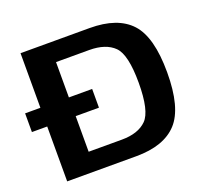

<svg xmlns="http://www.w3.org/2000/svg" viewBox="-134 -813 1009 950"><g transform="rotate(-20 371.0 -337.5)"><path d="M-16 -289H337V-387.5H-16ZM64.5 0H428Q575 0 644.5 -75.8Q714 -151.5 714 -338Q714 -524 644.8 -599.5Q575.5 -675 428 -675H64.5ZM214.5 -101.5V-573.5H389Q476 -573.5 520 -530Q564 -486.5 564 -338Q564 -189.5 520 -145.5Q476 -101.5 389 -101.5Z"/></g></svg>

Font: Anybody SemiExpanded SemiBold
Style: Regular
Weight: 600
Width: 6
Designer: Tyler Finck
Foundry: Etcetera Type Company
Version: Version 1.113;gftools[0.9.25]